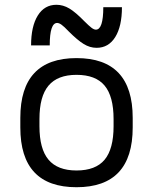

<svg xmlns="http://www.w3.org/2000/svg" viewBox="-20 -773 640 803"><path d="M300 10Q65 10 65 -240V-280Q65 -530 300 -530Q535 -530 535 -280V-240Q535 10 300 10ZM300 -60Q380 -60 417.5 -105Q455 -150 455 -245V-275Q455 -370 417.5 -415Q380 -460 300 -460Q221 -460 183 -415Q145 -370 145 -275V-245Q145 -150 183 -105Q221 -60 300 -60ZM384 -573Q356 -573 330 -589Q304 -605 267 -642Q248 -662 237.5 -669.5Q227 -677 219 -677Q188 -677 188 -583H110Q110 -663 138 -708Q166 -753 216 -753Q244 -753 270 -737.5Q296 -722 333 -684Q352 -665 362.5 -657Q373 -649 381 -649Q412 -649 412 -743H490Q490 -663 462 -618Q434 -573 384 -573Z"/></svg>

Font: M PLUS Code Latin 60
Style: Regular
Weight: 400
Width: 7
Monospace: yes
Designer: Coji Morishita
Foundry: UNDERFOREST DESIGN
Version: Version 1.005; ttfautohint (v1.8.3)